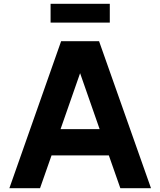

<svg xmlns="http://www.w3.org/2000/svg" viewBox="-20 -982 837 1002"><path d="M29 0ZM548 -171H249L189 0H29L299 -767H497L768 0H608ZM500 -308 398 -600 296 -308ZM244 -962H553V-864H244Z"/></svg>

Font: Biryani ExtraBold
Style: Regular
Weight: 800
Designer: Dan Reynolds and Mathieu Reguer
Foundry: Dan Reynolds and Mathieu Reguer
Version: Version 1.004; ttfautohint (v1.1) -l 5 -r 5 -G 72 -x 0 -D la